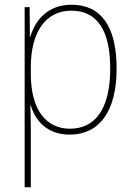

<svg xmlns="http://www.w3.org/2000/svg" viewBox="-20 -558 564 810"><path d="M282 -538C181 -538 128 -472 108 -403H106L105 -528H84V232H110V-4C110 -42 109 -80 108 -113H110C129 -49 179 10 274 10C397 10 472 -85 472 -269C472 -447 406 -538 282 -538ZM281 -513C390 -513 445 -430 445 -269C445 -93 378 -15 275 -15C175 -15 110 -94 110 -246V-275C110 -419 170 -513 281 -513Z"/></svg>

Font: Noto Sans Malayalam SemiCondensed Thin
Style: Regular
Weight: 100
Width: 4
Designer: Jelle Bosma - Monotype Design Team
Foundry: Monotype Imaging Inc.
Version: Version 2.104